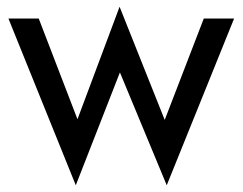

<svg xmlns="http://www.w3.org/2000/svg" viewBox="-20 -515 720 570"><path d="M5 -460H95L210 -161L335 -495L469 -159L585 -460H675L475 35L336 -300L205 35Z"/></svg>

Font: jost-mod-400
Style: Regular
Weight: 400
Version: Version 3.200; ttfautohint (v0.97) -l 8 -r 50 -G 200 -x 14 -